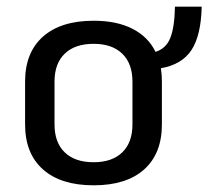

<svg xmlns="http://www.w3.org/2000/svg" viewBox="-20 -543 623 574"><path d="M461 -339Q464 -320 464 -299V-171Q464 -84 411 -36.5Q358 11 260 11Q162 11 108.5 -36.5Q55 -84 55 -171V-299Q55 -386 108.5 -433.5Q162 -481 260 -481Q329 -481 376 -457Q423 -433 445 -388Q477 -398 489.5 -430.5Q502 -463 503 -523H583Q581 -437 552.5 -393.5Q524 -350 461 -339ZM376 -299Q376 -353 345.5 -382.5Q315 -412 260 -412Q204 -412 173.5 -382.5Q143 -353 143 -299V-171Q143 -117 173.5 -87.5Q204 -58 260 -58Q315 -58 345.5 -87.5Q376 -117 376 -171Z"/></svg>

Font: KoHo Medium
Style: Regular
Weight: 500
Version: Version 1.000; ttfautohint (v1.6)